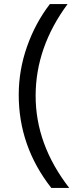

<svg xmlns="http://www.w3.org/2000/svg" viewBox="-20 -727 360 943"><path d="M72 -261Q72 -383 113 -499Q154 -615 225 -707H312Q155 -495 155 -256Q155 -17 320 196H232Q72 -8 72 -261Z"/></svg>

Font: Hind Vadodara
Style: Regular
Weight: 400
Designer: Hitesh Malaviya
Foundry: Indian Type Foundry
Version: Version 0.702;PS 1.0;hotconv 1.0.81;makeotf.lib2.5.63406